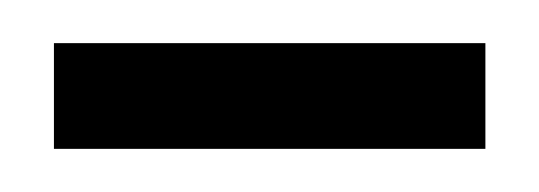

<svg xmlns="http://www.w3.org/2000/svg" viewBox="-20 -295 250 89"><path d="M5 -226V-275H205V-226Z"/></svg>

Font: Jost* Light
Style: Regular
Weight: 300
Version: Version 3.7